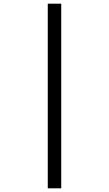

<svg xmlns="http://www.w3.org/2000/svg" viewBox="-20 -780 591 1041"><path d="M239 -760H312V241H239Z"/></svg>

Font: Noto Sans Buhid
Style: Regular
Weight: 400
Designer: Monotype Design Team
Foundry: Monotype Imaging Inc.
Version: Version 2.001